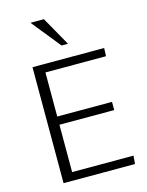

<svg xmlns="http://www.w3.org/2000/svg" viewBox="-140 -1051 869 1136"><g transform="rotate(-15 295.0 -483.5)"><path d="M104.5 0V-710.4H543.5L541.5 -660.6H170.4V-390.6H505.9V-340.3H170.4V-50.3H546.4L542 0ZM303.7 -790 161.1 -967.3H243.2L343.3 -790Z"/></g></svg>

Font: Comme ExtraLight
Style: Regular
Weight: 250
Version: Version 1.000;gftools[0.9.27]